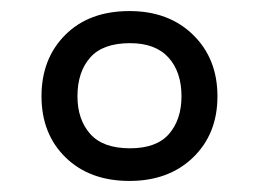

<svg xmlns="http://www.w3.org/2000/svg" viewBox="-20 -744 468 347"><path d="M214 -417Q142 -417 98.5 -459.5Q55 -502 55 -570Q55 -638 98 -681Q141 -724 214 -724Q285 -724 329 -681Q373 -638 373 -570Q373 -502 329 -459.5Q285 -417 214 -417ZM215 -476Q263 -476 285.5 -502Q308 -528 308 -570Q308 -614 284.5 -640Q261 -666 215 -666Q166 -666 143 -640Q120 -614 120 -570Q120 -528 143 -502Q166 -476 215 -476Z"/></svg>

Font: Noto Sans NKo
Style: Regular
Weight: 400
Designer: Monotype Design Team
Foundry: Monotype Imaging Inc.
Version: Version 2.003; ttfautohint (v1.8.4.7-5d5b)